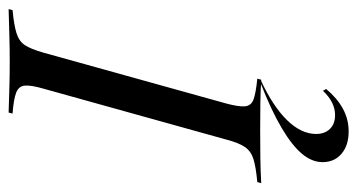

<svg xmlns="http://www.w3.org/2000/svg" viewBox="-226 -404 809 434"><g transform="rotate(-90 178.0 -186.5)"><path d="M-18.5 0 -16.1 -8.9Q18.5 -12.1 36.3 -17.7Q54 -23.4 63.3 -37.1Q72.6 -50.8 79.8 -78.2L195.2 -492.7Q203.2 -520.2 202 -534.3Q200.8 -548.4 185.9 -554Q171 -559.7 138.7 -562.1L141.1 -571Q165.3 -570.2 194.8 -569.4Q224.2 -568.5 254.8 -568.5Q287.1 -568.5 317.7 -569.4Q348.4 -570.2 375 -571L372.6 -562.1Q338.7 -558.9 320.6 -553.2Q302.4 -547.6 293.5 -534.3Q284.7 -521 276.6 -492.7L161.3 -78.2Q154 -50.8 155.2 -36.7Q156.5 -22.6 171 -17.3Q185.5 -12.1 217.7 -8.9L215.3 0Q191.1 -1.6 161.7 -2Q132.3 -2.4 101.6 -2.4Q68.5 -2.4 38.3 -2Q8.1 -1.6 -18.5 0ZM98.4 197.6Q66.9 197.6 48 181.5Q29 165.3 29 138.7Q29 114.5 48 91.9Q66.9 69.4 106.5 46Q146 22.6 208.1 -1.6L213.7 -0.8Q154.8 26.6 123.8 58.5Q92.7 90.3 92.7 124.2Q92.7 143.5 104 155.2Q115.3 166.9 135.5 166.9Q164.5 166.9 190.3 139.5L194.4 146.8Q173.4 171.8 149.6 184.7Q125.8 197.6 98.4 197.6Z"/></g></svg>

Font: Playfair 144pt
Style: Italic
Weight: 400
Italic angle: -15.6°
Designer: Claus Eggers Sørensen
Foundry: Claus Eggers Sørensen
Version: Version 2.001;gftools[0.9.30]